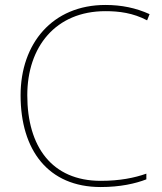

<svg xmlns="http://www.w3.org/2000/svg" viewBox="-20 -837 654 774"><path d="M405 -792C460 -792 516 -785 573 -755L583 -780C528 -805 470 -817 405 -817C191 -817 63 -661 63 -453C63 -232 174 -83 386 -83C465 -83 526 -97 570 -114V-137C522 -120 463 -108 386 -108C189 -108 90 -246 90 -453C90 -648 204 -792 405 -792Z"/></svg>

Font: Noto Sans Telugu UI Thin
Style: Regular
Weight: 100
Designer: Jelle Bosma - Monotype Design Team
Foundry: Monotype Imaging Inc.
Version: Version 2.005